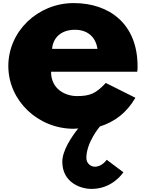

<svg xmlns="http://www.w3.org/2000/svg" viewBox="-20 -813 946 1245"><path d="M870 -348C872 -357 872 -373 872 -384C872 -655 692 -793 458 -793C225 -793 34 -610 34 -385C34 -161 225 22 458 22C467 22 478 20 487 20C442 77 384 164 384 236C384 366 496 412 574 412C712 412 780 304 780 304L672 223C672 223 642 268 595 268C569 268 540 247 540 211C540 109 628 7 628 7C723 -23 801 -81 858 -179L666 -275C601 -206 564 -190 478 -190C410 -190 311 -230 311 -348ZM318 -496C323 -566 374 -620 466 -620C544 -620 600 -577 612 -496Z"/></svg>

Font: Hussar Dziwak
Style: Regular
Weight: 400
Version: Version 1.022